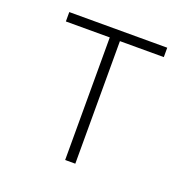

<svg xmlns="http://www.w3.org/2000/svg" viewBox="-99 -615 699 711"><g transform="rotate(20 250.0 -260.0)"><path d="M230 0V-483H57V-520H443V-483H270V0Z"/></g></svg>

Font: Iosevka SS04 Extralight
Style: Regular
Weight: 200
Monospace: yes
Designer: Belleve Invis
Foundry: Belleve Invis
Version: Version 19.0.0; ttfautohint (v1.8.4)